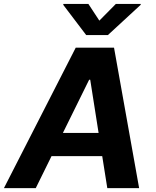

<svg xmlns="http://www.w3.org/2000/svg" viewBox="-42 -974 810 994"><path d="M143.1 0H-21.7L350.1 -727.3H548.3L678.3 0H513.5L487.2 -165.8H224.8ZM415.5 -953.8 472.3 -867.2 557.9 -953.8H686.8L686.1 -948.9L516.7 -792.6H404.1L285.5 -948.9L286.2 -953.8ZM283.7 -285.9H468.4L425.1 -561.1H419.4Z"/></svg>

Font: Karasuma Gothic
Style: Bold Italic
Weight: 700
Italic angle: 9.39998°
Designer: Rasmus Andersson / Ryoko Nishizuka
Foundry: Genbu
Version: Version 1.00